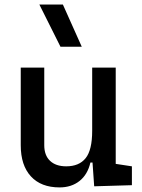

<svg xmlns="http://www.w3.org/2000/svg" viewBox="-20 -815 626 845"><path d="M242.2 9.8Q160.6 9.8 116 -38.8Q71.3 -87.4 71.3 -175.8V-517.6H174.8V-175.8Q174.8 -131.3 200.2 -107.2Q225.6 -83 271.5 -83Q328.1 -83 356.9 -118.9Q385.7 -154.8 385.7 -239.3V-517.6H489.3V-93.8L560.5 -83V0L394.5 4.9L387.2 -99.6H377.9Q365.7 -46.9 330.1 -18.6Q294.4 9.8 242.2 9.8ZM246.1 -609.4 153.3 -794.9H256.8L339.8 -609.4Z"/></svg>

Font: CaskaydiaMono NF
Style: Regular
Weight: 400
Designer: Aaron Bell
Foundry: Saja Typeworks
Version: Version 2111.001; ttfautohint (v1.8.4);Nerd Fonts 3.1.1